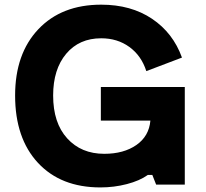

<svg xmlns="http://www.w3.org/2000/svg" viewBox="-20 -799 890 831"><path d="M416.5 -422.4H779.8V0H655.8L639.2 -42H620.1Q584.5 -16.6 529.1 -2.2Q473.6 12.2 414.6 12.2Q243.2 12.2 144.3 -94.2Q45.4 -200.7 45.4 -385.7Q45.4 -566.4 146 -672.6Q246.6 -778.8 418 -778.8Q546.9 -778.8 637.9 -717.8Q729 -656.7 767.6 -549.8L613.3 -491.2Q591.8 -558.1 540 -595.7Q488.3 -633.3 418 -633.3Q322.8 -633.3 266.4 -566.2Q210 -499 210 -385.7Q210 -267.1 270.8 -200.2Q331.5 -133.3 431.2 -133.3Q515.6 -133.3 570.3 -171.4Q625 -209.5 630.9 -276.9H416.5Z"/></svg>

Font: Acari Sans Neue Black
Style: Regular
Weight: 900
Designer: Alfredo Marco Pradil
Foundry: Alfredo Marco Pradil
Version: Version 1.045;June 16, 2019;FontCreator 11.5.0.2425 64-bit; 